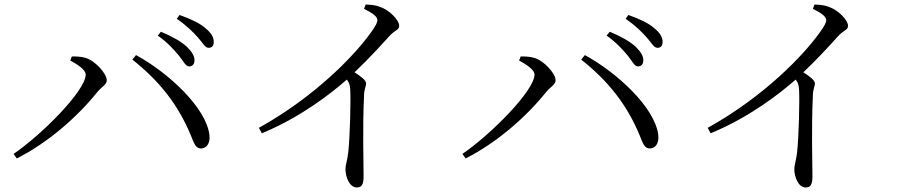

<svg xmlns="http://www.w3.org/2000/svg" viewBox="-20 -785 4020 847"><path d="M769 -540C789 -515 799 -492 814 -492C829 -492 838 -502 838 -519C838 -538 828 -555 804 -579C779 -602 740 -624 690 -645L676 -628C720 -597 747 -566 769 -540ZM852 -621C874 -597 884 -574 900 -574C915 -574 923 -583 923 -600C923 -620 913 -639 886 -661C862 -682 823 -701 772 -719L760 -702C805 -671 829 -646 852 -621ZM290 -518C316 -504 358 -479 358 -456C358 -386 168 -194 40 -106L54 -86C189 -154 320 -267 411 -381C430 -403 451 -412 451 -431C451 -461 398 -519 356 -530C336 -536 312 -536 297 -536ZM868 -130C891 -131 908 -152 904 -189C890 -310 722 -465 580 -542L564 -522C683 -428 765 -324 821 -190C837 -150 843 -130 868 -130Z M1586 -746C1628 -725 1645 -711 1645 -695C1645 -687 1637 -670 1618 -644C1548 -545 1375 -362 1122 -221L1135 -197C1310 -269 1448 -379 1510 -434C1521 -420 1524 -408 1525 -390C1528 -345 1524 -178 1516 -110C1512 -77 1504 -57 1504 -39C1504 -6 1521 42 1554 42C1575 42 1584 30 1584 -7C1584 -67 1579 -220 1586 -365C1586 -390 1595 -404 1595 -417C1595 -431 1572 -448 1544 -466C1610 -529 1659 -583 1696 -624C1723 -654 1741 -652 1741 -671C1741 -697 1697 -741 1658 -754C1637 -763 1616 -764 1593 -765Z M2749 -540C2769 -515 2779 -492 2794 -492C2809 -492 2818 -502 2818 -519C2818 -538 2808 -555 2784 -579C2759 -602 2720 -624 2670 -645L2656 -628C2700 -597 2727 -566 2749 -540ZM2832 -621C2854 -597 2864 -574 2880 -574C2895 -574 2903 -583 2903 -600C2903 -620 2893 -639 2866 -661C2842 -682 2803 -701 2752 -719L2740 -702C2785 -671 2809 -646 2832 -621ZM2270 -518C2296 -504 2338 -479 2338 -456C2338 -386 2148 -194 2020 -106L2034 -86C2169 -154 2300 -267 2391 -381C2410 -403 2431 -412 2431 -431C2431 -461 2378 -519 2336 -530C2316 -536 2292 -536 2277 -536ZM2848 -130C2871 -131 2888 -152 2884 -189C2870 -310 2702 -465 2560 -542L2544 -522C2663 -428 2745 -324 2801 -190C2817 -150 2823 -130 2848 -130Z M3566 -746C3608 -725 3625 -711 3625 -695C3625 -687 3617 -670 3598 -644C3528 -545 3355 -362 3102 -221L3115 -197C3290 -269 3428 -379 3490 -434C3501 -420 3504 -408 3505 -390C3508 -345 3504 -178 3496 -110C3492 -77 3484 -57 3484 -39C3484 -6 3501 42 3534 42C3555 42 3564 30 3564 -7C3564 -67 3559 -220 3566 -365C3566 -390 3575 -404 3575 -417C3575 -431 3552 -448 3524 -466C3590 -529 3639 -583 3676 -624C3703 -654 3721 -652 3721 -671C3721 -697 3677 -741 3638 -754C3617 -763 3596 -764 3573 -765Z"/></svg>

Font: Harano Aji Mincho TW
Style: Regular
Weight: 400
Foundry: Masamichi Hosoda
Version: HaranoAjiMinchoTW-Regular version 20230610;ttx 4.39.4